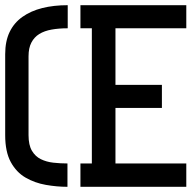

<svg xmlns="http://www.w3.org/2000/svg" viewBox="-20 -720 738 740"><path d="M290 0V-90H334V-611H290V-700H698V-611H425V-393H604V-304H425V-90H698V0ZM240 0Q199 0 156.5 -7.5Q114 -15 78.5 -35.5Q43 -56 21.5 -95.5Q0 -135 0 -199V-511Q0 -561 17 -596.5Q34 -632 66.5 -655Q99 -678 143 -689Q187 -700 241 -700V-611Q207 -611 179 -606Q151 -601 131.5 -589Q112 -577 101 -556Q90 -535 90 -503V-199Q90 -161 103 -139Q116 -117 137.5 -106.5Q159 -96 185.5 -93Q212 -90 240 -90Z"/></svg>

Font: Stick No Bills ExtraLight Medium
Style: Regular
Weight: 500
Version: Version 2.000